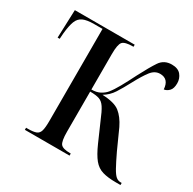

<svg xmlns="http://www.w3.org/2000/svg" viewBox="-126 -671 803 800"><g transform="rotate(30 275.5 -271.0)"><path d="M88 0V-10H97Q123 -10 136 -15Q149 -20 153.5 -35.5Q158 -51 158 -82V-526H118Q83 -526 64.5 -517.5Q46 -509 38 -488Q30 -467 26 -429L24 -401H14L19 -536H307V-526H304Q266 -526 255 -513.5Q244 -501 244 -455V-284Q269 -284 285.5 -293Q302 -302 312 -314Q326 -331 342.5 -360.5Q359 -390 379 -430Q407 -484 426.5 -513Q446 -542 483 -542Q513 -542 527 -525Q541 -508 541 -485Q541 -460 530 -448.5Q519 -437 505 -435Q502 -484 460 -484Q435 -484 417 -461Q399 -438 375 -393Q356 -357 339 -330.5Q322 -304 295 -288Q353 -286 378.5 -266Q404 -246 423 -207L465 -114Q485 -72 497.5 -49.5Q510 -27 520 -18.5Q530 -10 543 -10H548V0H525Q487 0 461.5 -7.5Q436 -15 418 -37Q400 -59 381 -102L342 -191Q327 -228 315.5 -245.5Q304 -263 288.5 -268.5Q273 -274 244 -274V-81Q244 -35 254.5 -22.5Q265 -10 300 -10H303V0Z"/></g></svg>

Font: Noto Serif Display ExtraCondensed
Style: Regular
Weight: 400
Width: 2
Designer: Monotype Design Team
Foundry: Monotype Imaging Inc.
Version: Version 2.009